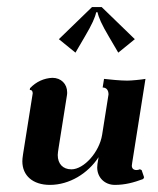

<svg xmlns="http://www.w3.org/2000/svg" viewBox="-20 -518 447 543"><path d="M252 -483.4H255.9C258.8 -468.8 267.3 -449.2 288.1 -414.1L314.5 -369.1L361.3 -407.2L267.6 -498H240.2L146.5 -407.2L193.4 -369.1L219.7 -414.1C240.5 -449.2 249 -468.8 252 -483.4ZM45.2 -82C43.7 -72.5 43.2 -66.4 43.2 -61.8C43.2 -21.2 73 4.9 121.3 4.9C176 4.9 228.5 -27.1 258.8 -73.5C255.6 -55.2 254.9 -50.3 254.9 -44.4C254.9 -16.4 275.6 4.9 304.9 4.9C333.7 4.9 357.9 -1.7 385 -11.7L387.5 -16.6L380.6 -36.9L375.7 -39.3C372.1 -37.8 369.4 -37.1 366.2 -37.1C357.9 -37.1 352.8 -41.3 352.8 -49.6C352.8 -50.5 353 -52.5 354 -58.6L391.4 -294.9C379.4 -292.7 351.3 -290 339.8 -290C320.8 -290 290.5 -293 274.2 -294.9L270.3 -270.5C281 -270.5 286.9 -262.9 286.9 -251L268.8 -136.7C261 -87.9 217.5 -39.1 181.9 -39.1C157.7 -39.1 143.3 -54.9 143.3 -79.6C143.3 -83.3 144.3 -91.1 146.2 -102.8L169.4 -249C169.9 -251.7 169.9 -254.4 169.9 -257.1C169.9 -280.5 152.8 -297.9 128.2 -297.9C104.5 -296.9 82.5 -287.1 64.9 -268.6L64.2 -263.7C70.1 -263.7 72.5 -260 72.5 -253.9Z"/></svg>

Font: RisaltypS01
Style: Medium
Weight: 500
Italic angle: -9°
Designer: gluk
Foundry: gluk
Version: Version 0.24